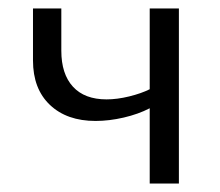

<svg xmlns="http://www.w3.org/2000/svg" viewBox="-20 -434 520 454"><path d="M58 -291V-414H125V-314Q125 -259 152.5 -229Q180 -199 232 -199Q257 -199 285.5 -206Q314 -213 334 -223V-414H403V0H334V-178Q307 -164 272.5 -156Q238 -148 206 -148Q138 -148 98 -186Q58 -224 58 -291Z"/></svg>

Font: LXGW Bright GB
Style: Regular
Weight: 400
Designer: Christian Thalmann (Catharsis Fonts)
Foundry: LXGW / Christian Thalmann (Catharsis Fonts) / Fontworks Inc.
Version: Version 5.510